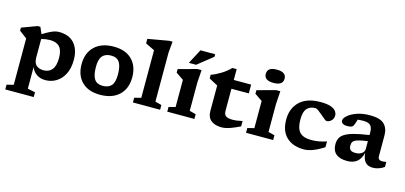

<svg xmlns="http://www.w3.org/2000/svg" viewBox="-77 -1297 4369 2071"><g transform="rotate(15 2107.0 -262.0)"><path d="M352 167.5V220.5H34V167.5L109.5 149V-369Q99.5 -376.5 76 -394Q52.5 -411.5 24.5 -433V-467L194.5 -530H225L257.5 -456.5Q307 -487 339 -502.2Q371 -517.5 392.8 -523Q414.5 -528.5 434.5 -528.5Q548.5 -528.5 607.2 -461.2Q666 -394 666 -278Q666 -185.5 633.5 -120.8Q601 -56 546 -22Q491 12 424.5 12Q364 12 323.2 -17.8Q282.5 -47.5 267 -92.5V149.5ZM506.5 -256Q506.5 -342.5 470.8 -380.8Q435 -419 365 -419Q318 -419 267.5 -406V-199.5Q267.5 -138 297.8 -111.8Q328 -85.5 378 -85.5Q438.5 -85.5 472.5 -127Q506.5 -168.5 506.5 -256Z M1034 12Q904 12 831.2 -59.8Q758.5 -131.5 758.5 -256.5Q758.5 -383 835.2 -455.8Q912 -528.5 1048 -528.5Q1178.5 -528.5 1251 -456.5Q1323.5 -384.5 1323.5 -259.5Q1323.5 -133 1246.8 -60.5Q1170 12 1034 12ZM1036.5 -88.5Q1103 -88.5 1134.8 -125.8Q1166.5 -163 1166.5 -247.5Q1166.5 -341 1137.8 -384.5Q1109 -428 1045.5 -428Q979.5 -428 947.5 -390.5Q915.5 -353 915.5 -269Q915.5 -175.5 944.2 -132Q973 -88.5 1036.5 -88.5Z M1632.5 -71.5 1704 -53V0H1400.5V-53L1474.5 -71.5V-603Q1465 -608 1433.5 -623Q1402 -638 1373 -652.5V-703L1606 -744H1644L1632.5 -621Z M2025.5 -528.5 2016 -385.5V-71.5L2087 -53V0H1784V-53L1858 -71.5V-375Q1849.5 -380.5 1822.8 -398.8Q1796 -417 1773 -433V-472.5L1978.5 -528.5ZM1872.5 -569 1958.5 -732H2123V-704L1953.5 -569Z M2388.5 -174Q2388.5 -131.5 2410.5 -114.8Q2432.5 -98 2486.5 -98Q2532.5 -98 2595 -113V-53Q2541.5 -27.5 2505.5 -13.5Q2469.5 0.5 2442.8 6.2Q2416 12 2391 12Q2318 12 2274.5 -22.5Q2231 -57 2231 -126V-412L2133 -464.5V-505.5Q2183.5 -523 2240 -557.2Q2296.5 -591.5 2340 -637H2388.5V-516H2582.5V-418H2388.5Z M2809.5 -596Q2704.5 -596 2704.5 -670.5Q2704.5 -744 2809.5 -744Q2914.5 -744 2914.5 -670.5Q2914.5 -596 2809.5 -596ZM2905 -528.5 2895.5 -385.5V-71.5L2966.5 -53V0H2663.5V-53L2737.5 -71.5V-375Q2729 -380.5 2702.2 -398.8Q2675.5 -417 2652.5 -433V-472.5L2858 -528.5Z M3355.5 -528.5Q3427.5 -528.5 3468.8 -514Q3510 -499.5 3527.2 -476.5Q3544.5 -453.5 3544.5 -427.5Q3544.5 -392.5 3520.8 -369.8Q3497 -347 3468.5 -347Q3461 -347 3441.8 -362.5Q3422.5 -378 3398.8 -398.8Q3375 -419.5 3353.2 -435Q3331.5 -450.5 3319 -450.5Q3259 -450.5 3225.8 -414Q3192.5 -377.5 3192.5 -291.5Q3192.5 -192 3232.5 -149.2Q3272.5 -106.5 3361.5 -106.5Q3405.5 -106.5 3447 -114Q3488.5 -121.5 3531.5 -136V-71.5Q3463 -27.5 3409.2 -7.8Q3355.5 12 3312 12Q3188 12 3116.5 -55Q3045 -122 3045 -250.5Q3045 -377.5 3125.2 -453Q3205.5 -528.5 3355.5 -528.5Z M4079.5 10.5Q4026.5 10.5 3997 -21Q3967.5 -52.5 3961 -123Q3943 -53 3902 -20.5Q3861 12 3792.5 12Q3712 12 3669.2 -24Q3626.5 -60 3626.5 -130.5Q3626.5 -166.5 3639.2 -195.5Q3652 -224.5 3686.8 -247.2Q3721.5 -270 3786.5 -288Q3851.5 -306 3956.5 -321V-350.5Q3956.5 -403 3934 -427.5Q3911.5 -452 3855.5 -452Q3835.5 -452 3819.5 -451Q3803.5 -450 3790.5 -448.5Q3781.5 -415.5 3770 -387Q3761.5 -365 3744.5 -358.8Q3727.5 -352.5 3697.5 -352.5Q3663 -352.5 3646.2 -364.8Q3629.5 -377 3629.5 -395.5Q3629.5 -421.5 3664.2 -452.5Q3699 -483.5 3762 -506Q3825 -528.5 3909.5 -528.5Q4022.5 -528.5 4068 -483.2Q4113.5 -438 4113.5 -358.5V-130Q4113.5 -103.5 4125.8 -93Q4138 -82.5 4162 -82.5Q4179 -82.5 4206.5 -88V-32Q4179 -12 4146 -0.8Q4113 10.5 4079.5 10.5ZM3785.5 -160Q3785.5 -126 3802.5 -110.5Q3819.5 -95 3860 -95Q3902 -95 3929.2 -114.8Q3956.5 -134.5 3956.5 -165V-252.5Q3882 -243 3845.5 -231Q3809 -219 3797.2 -202Q3785.5 -185 3785.5 -160Z"/></g></svg>

Font: Newsreader 6pt SemiBold
Style: Regular
Weight: 600
Designer: Hugues Gentile
Foundry: Production Type
Version: Version 1.003; ttfautohint (v1.8.3)